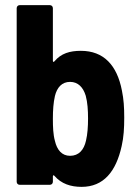

<svg xmlns="http://www.w3.org/2000/svg" viewBox="-20 -720 540 748"><path d="M455 -367C436 -466 384 -522 295 -522C252 -522 218 -512 192 -481C189 -477 186 -479 186 -483V-688C186 -695 181 -700 174 -700H57C50 -700 45 -695 45 -688V-12C45 -5 50 0 57 0H174C181 0 186 -5 186 -12V-33C186 -37 189 -39 192 -35C219 -4 255 8 298 8C383 8 432 -51 454 -151C462 -186 464 -221 464 -262C464 -302 462 -333 455 -367ZM315 -172C307 -136 287 -113 253 -113C221 -113 202 -136 194 -171C187 -196 186 -226 186 -258C186 -290 188 -320 194 -346C202 -379 221 -401 253 -401C284 -401 304 -380 314 -347C321 -321 323 -291 323 -258C323 -227 321 -197 315 -172Z"/></svg>

Font: Barlow Semi Condensed
Style: Bold
Weight: 700
Width: 4
Designer: Jeremy Tribby
Foundry: Tribby Type
Version: Version 1.422;hotconv 1.0.109;makeotfexe 2.5.65596